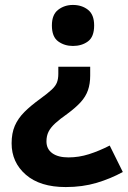

<svg xmlns="http://www.w3.org/2000/svg" viewBox="-20 -616 517 777"><path d="M345 -310Q345 -277 336 -251Q327 -225 306.5 -202.5Q286 -180 252 -155Q222 -134 203.5 -117Q185 -100 176.5 -83Q168 -66 168 -44Q168 -13 191.5 4Q215 21 257 21Q299 21 340 8Q381 -5 424 -27L477 80Q428 107 371 124Q314 141 246 141Q142 141 84.5 91Q27 41 27 -36Q27 -77 40 -107Q53 -137 79 -163Q105 -189 144 -217Q174 -239 189.5 -253.5Q205 -268 210.5 -282.5Q216 -297 216 -317V-346H345ZM361 -513Q361 -467 336 -448.5Q311 -430 275 -430Q241 -430 215.5 -448.5Q190 -467 190 -513Q190 -557 215.5 -576.5Q241 -596 275 -596Q311 -596 336 -576.5Q361 -557 361 -513Z"/></svg>

Font: Noto Sans Tamil UI
Style: Regular
Weight: 400
Designer: Jelle Bosma - Monotype Design Team
Foundry: Monotype Imaging Inc.
Version: Version 2.004